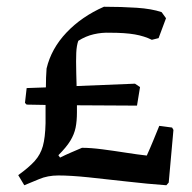

<svg xmlns="http://www.w3.org/2000/svg" viewBox="-20 -537 570 569"><path d="M52 12 34 -18Q66 -41 83 -60Q100 -79 107 -104Q114 -129 115 -172Q115 -184 115 -198Q115 -212 115 -226L59 -227L54 -232L59 -276L116 -278Q116 -293 116.5 -307Q117 -321 118 -334Q132 -393 177 -440.5Q222 -488 288 -517Q340 -517 385 -514Q430 -511 459 -501L472 -483L450 -424L430 -419Q408 -430 379.5 -435Q351 -440 306 -440Q282 -441 258 -435.5Q234 -430 212 -416Q207 -402 206 -380.5Q205 -359 206 -320Q206 -311 206.5 -301.5Q207 -292 207 -282L380 -289L395 -279L386 -224L208 -225Q208 -215 208 -204Q208 -178 204 -158.5Q200 -139 188.5 -120Q177 -101 153 -77L158 -70Q174 -78 191.5 -85.5Q209 -93 223 -99Q249 -99 283.5 -94.5Q318 -90 353 -84.5Q388 -79 415 -76Q425 -98 434 -120Q443 -142 452 -164L490 -159L494 -152L480 4L473 12Q417 8 356.5 1Q296 -6 242.5 -11.5Q189 -17 153 -17Q121 -17 95.5 -6Q70 5 52 12Z"/></svg>

Font: Labrada Medium
Style: Regular
Weight: 500
Designer: Mercedes Jáuregui
Foundry: Omnibus-Type Team
Version: Version 1.000; ttfautohint (v1.8.4.7-5d5b)